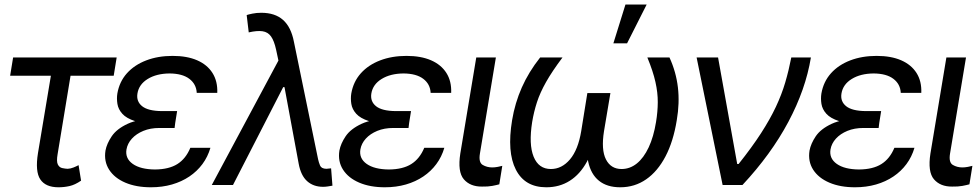

<svg xmlns="http://www.w3.org/2000/svg" viewBox="-20 -792 4195 822"><path d="M479.5 -545.9 466.8 -467.8H23.4L36.1 -545.9ZM210.9 -545.9H294.9L226.6 -131.8Q221.2 -101.1 227.5 -88.1Q233.9 -75.2 246.1 -72.5Q258.3 -69.8 269.5 -69.3Q282.2 -69.8 294.9 -75Q307.6 -80.1 316.4 -85L327.1 -18.6Q300.8 -0.5 277.6 4.6Q254.4 9.8 230.5 9.8Q175.3 9.8 152.6 -23.9Q129.9 -57.6 142.6 -136.7Z M659.2 -284.2H732.4L727.5 -244.1H662.1Q624 -244.1 593.8 -231.7Q563.5 -219.2 544.7 -198.5Q525.9 -177.7 521.5 -152.3Q515.1 -113.8 548.3 -90.3Q581.5 -66.9 643.6 -66.4Q703.1 -66.9 739.3 -89.6Q775.4 -112.3 794.9 -159.2H880.9Q869.6 -120.6 846.7 -89.6Q823.7 -58.6 790.8 -36.4Q757.8 -14.2 716.3 -2.2Q674.8 9.8 626 9.8Q563 9.8 516.6 -10Q470.2 -29.8 447.3 -65.4Q424.3 -101.1 431.6 -147.5Q437 -176.8 458.3 -208.5Q479.5 -240.2 527.1 -262.2Q574.7 -284.2 659.2 -284.2ZM729.5 -261.7H656.2Q594.2 -261.7 557.6 -273.7Q521 -285.6 503.7 -304.9Q486.3 -324.2 482.7 -347.2Q479 -370.1 482.4 -391.6Q491.2 -442.4 523.4 -478.3Q555.7 -514.2 606 -533.4Q656.2 -552.7 718.8 -552.7Q780.8 -552.7 824 -533.9Q867.2 -515.1 889.6 -479.7Q912.1 -444.3 910.2 -394.5H822.3Q820.3 -432.1 790.5 -454.6Q760.7 -477.1 706.1 -477.5Q649.9 -477.1 612.3 -453.9Q574.7 -430.7 568.4 -391.6Q563 -357.9 588.4 -337.4Q613.8 -316.9 672.9 -316.4H738.3Z M1363.3 7.8Q1321.8 7.8 1294.9 -16.4Q1268.1 -40.5 1258.8 -90.8L1189.5 -464.8L1173.8 -524.4L1162.1 -579.1Q1153.8 -617.2 1140.4 -636Q1127 -654.8 1104 -658.2Q1081.1 -661.6 1044.9 -653.3L1036.1 -727.5Q1043 -730 1060.3 -733.6Q1077.6 -737.3 1098.6 -737.3Q1157.2 -737.3 1191.7 -706.8Q1226.1 -676.3 1238.3 -613.3L1341.8 -110.4Q1344.7 -96.7 1350.3 -83.3Q1356 -69.8 1377 -69.3Q1388.7 -70.3 1397.5 -71.3L1403.3 2.9Q1392.6 4.9 1382.6 6.3Q1372.6 7.8 1363.3 7.8ZM886.7 0 1196.3 -578.1 1204.1 -418.9H1192.4L977.5 0Z M1660.6 -284.2H1733.9L1729 -244.1H1663.6Q1625.5 -244.1 1595.2 -231.7Q1564.9 -219.2 1546.1 -198.5Q1527.3 -177.7 1522.9 -152.3Q1516.6 -113.8 1549.8 -90.3Q1583 -66.9 1645 -66.4Q1704.6 -66.9 1740.7 -89.6Q1776.9 -112.3 1796.4 -159.2H1882.3Q1871.1 -120.6 1848.1 -89.6Q1825.2 -58.6 1792.2 -36.4Q1759.3 -14.2 1717.8 -2.2Q1676.3 9.8 1627.4 9.8Q1564.5 9.8 1518.1 -10Q1471.7 -29.8 1448.7 -65.4Q1425.8 -101.1 1433.1 -147.5Q1438.5 -176.8 1459.7 -208.5Q1481 -240.2 1528.6 -262.2Q1576.2 -284.2 1660.6 -284.2ZM1731 -261.7H1657.7Q1595.7 -261.7 1559.1 -273.7Q1522.5 -285.6 1505.1 -304.9Q1487.8 -324.2 1484.1 -347.2Q1480.5 -370.1 1483.9 -391.6Q1492.7 -442.4 1524.9 -478.3Q1557.1 -514.2 1607.4 -533.4Q1657.7 -552.7 1720.2 -552.7Q1782.2 -552.7 1825.4 -533.9Q1868.7 -515.1 1891.1 -479.7Q1913.6 -444.3 1911.6 -394.5H1823.7Q1821.8 -432.1 1792 -454.6Q1762.2 -477.1 1707.5 -477.5Q1651.4 -477.1 1613.8 -453.9Q1576.2 -430.7 1569.8 -391.6Q1564.5 -357.9 1589.8 -337.4Q1615.2 -316.9 1674.3 -316.4H1739.7Z M2019 -545.9H2103L2034.7 -134.8Q2028.3 -96.7 2046.6 -85.9Q2064.9 -75.2 2087.4 -75.2Q2098.1 -75.2 2111.1 -77.6Q2124 -80.1 2130.4 -82L2117.7 -2.9Q2105.5 0.5 2087.4 3.9Q2069.3 7.3 2043.5 6.8Q1993.2 7.3 1965.8 -24.4Q1938.5 -56.2 1950.7 -134.8Z M2292.5 -545.9H2388.2Q2343.8 -486.8 2317.9 -440.9Q2292 -395 2278.8 -354.2Q2265.6 -313.5 2258.3 -269.5Q2243.2 -173.8 2264.6 -121.1Q2286.1 -68.4 2338.4 -68.4Q2385.3 -68.4 2420.2 -109.6Q2455.1 -150.9 2468.3 -230.5L2494.6 -393.6H2562L2534.7 -230.5Q2522 -153.3 2492.7 -99.6Q2463.4 -45.9 2419.4 -18.1Q2375.5 9.8 2318.8 9.8Q2227.1 9.8 2188.5 -65.7Q2149.9 -141.1 2172.4 -277.3Q2184.6 -351.1 2214.1 -417.7Q2243.7 -484.4 2292.5 -545.9ZM2751.5 -545.9H2846.2Q2874.5 -484.4 2882.3 -417.7Q2890.1 -351.1 2877.4 -277.3Q2862.8 -186.5 2829.1 -122.3Q2795.4 -58.1 2746.3 -24.2Q2697.3 9.8 2635.3 9.8Q2579.1 9.8 2544.4 -18.1Q2509.8 -45.9 2498.3 -99.6Q2486.8 -153.3 2499.5 -230.5L2525.9 -393.6H2593.3L2565.9 -230.5Q2553.2 -150.9 2574.2 -109.6Q2595.2 -68.4 2641.1 -68.4Q2676.8 -68.4 2706.3 -92Q2735.8 -115.7 2757.1 -160.9Q2778.3 -206.1 2788.6 -269.5Q2795.9 -313.5 2796.1 -354.2Q2796.4 -395 2786.1 -440.9Q2775.9 -486.8 2751.5 -545.9ZM2606 -606.4 2657.7 -772.5H2748.5L2664.6 -606.4Z M3073.7 0 2962.4 -545.9H3054.2L3136.2 -89.8H3142.1Q3199.7 -162.1 3238.3 -221.9Q3276.9 -281.7 3301.8 -334.7Q3326.7 -387.7 3341.8 -439Q3356.9 -490.2 3367.7 -545.9H3451.7Q3429.2 -409.2 3355.2 -270.3Q3281.2 -131.3 3158.7 0Z M3673.3 -284.2H3746.6L3741.7 -244.1H3676.3Q3638.2 -244.1 3607.9 -231.7Q3577.6 -219.2 3558.8 -198.5Q3540 -177.7 3535.6 -152.3Q3529.3 -113.8 3562.5 -90.3Q3595.7 -66.9 3657.7 -66.4Q3717.3 -66.9 3753.4 -89.6Q3789.6 -112.3 3809.1 -159.2H3895Q3883.8 -120.6 3860.8 -89.6Q3837.9 -58.6 3804.9 -36.4Q3772 -14.2 3730.5 -2.2Q3689 9.8 3640.1 9.8Q3577.1 9.8 3530.8 -10Q3484.4 -29.8 3461.4 -65.4Q3438.5 -101.1 3445.8 -147.5Q3451.2 -176.8 3472.4 -208.5Q3493.7 -240.2 3541.3 -262.2Q3588.9 -284.2 3673.3 -284.2ZM3743.7 -261.7H3670.4Q3608.4 -261.7 3571.8 -273.7Q3535.2 -285.6 3517.8 -304.9Q3500.5 -324.2 3496.8 -347.2Q3493.2 -370.1 3496.6 -391.6Q3505.4 -442.4 3537.6 -478.3Q3569.8 -514.2 3620.1 -533.4Q3670.4 -552.7 3732.9 -552.7Q3794.9 -552.7 3838.1 -533.9Q3881.3 -515.1 3903.8 -479.7Q3926.3 -444.3 3924.3 -394.5H3836.4Q3834.5 -432.1 3804.7 -454.6Q3774.9 -477.1 3720.2 -477.5Q3664.1 -477.1 3626.5 -453.9Q3588.9 -430.7 3582.5 -391.6Q3577.1 -357.9 3602.5 -337.4Q3627.9 -316.9 3687 -316.4H3752.4Z M4031.7 -545.9H4115.7L4047.4 -134.8Q4041 -96.7 4059.3 -85.9Q4077.6 -75.2 4100.1 -75.2Q4110.8 -75.2 4123.8 -77.6Q4136.7 -80.1 4143.1 -82L4130.4 -2.9Q4118.2 0.5 4100.1 3.9Q4082 7.3 4056.2 6.8Q4005.9 7.3 3978.5 -24.4Q3951.2 -56.2 3963.4 -134.8Z"/></svg>

Font: Inter Tight
Style: Italic
Weight: 400
Italic angle: -9.39999°
Designer: Rasmus Andersson
Foundry: rsms
Version: Version 3.002